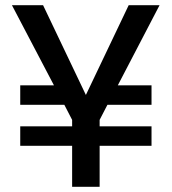

<svg xmlns="http://www.w3.org/2000/svg" viewBox="-20 -720 661 740"><path d="M58 -158V-233H258V-258L228 -316H58V-391H188L26 -700H146L311 -354L476 -700H595L434 -391H564V-316H394L364 -258V-233H564V-158H364V0H258V-158Z"/></svg>

Font: DeepMind Sans Medium
Style: Regular
Weight: 500
Designer: Jonny Pinhorn / Modifications: Colophon Foundry
Foundry: Colophon Foundry
Version: Version 1.002; ttfautohint (v1.8.2)